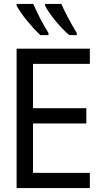

<svg xmlns="http://www.w3.org/2000/svg" viewBox="-20 -963 540 983"><path d="M65 -714H440V-636H149V-409H422V-331H149V-78H440V0H65ZM65 -934V-943H150Q187 -860 228 -794V-783H187Q157 -810 119 -856.5Q81 -903 65 -934ZM211 -934V-943H294Q305 -917 328.5 -872.5Q352 -828 373 -794V-783H335Q304 -808 264.5 -856Q225 -904 211 -934Z"/></svg>

Font: Noto Sans Mono UI Cond
Style: Regular
Weight: 400
Width: 3
Monospace: yes
Designer: Monotype Design team
Foundry: Monotype Imaging Inc.
Version: Version 1.000